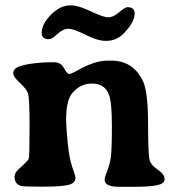

<svg xmlns="http://www.w3.org/2000/svg" viewBox="-20 -702 677 729"><path d="M166 -553.2Q138.2 -553.2 138.2 -576.7Q138.2 -610.8 173.6 -646.2Q209 -681.6 246.6 -681.6H251Q276.9 -681.6 325 -658.9Q373 -636.2 391.4 -636.2Q409.7 -636.2 432.4 -655.5Q455.1 -674.8 463.4 -674.8Q491.2 -674.8 491.2 -650.9Q491.2 -616.7 447.8 -573.2Q421.4 -546.9 383.3 -546.9H378.9Q351.1 -546.9 305.2 -569.8Q259.3 -592.8 239.5 -592.8Q219.7 -592.8 198.2 -573Q176.8 -553.2 166 -553.2ZM605 -21Q605 -4.9 577.1 1.2Q549.3 7.3 480.5 7.3H433.1Q377.4 7.3 377.4 -19Q377.4 -29.3 387.2 -53.2Q397 -77.1 400.9 -106.4Q404.8 -135.7 404.8 -224.6Q404.8 -313.5 393.6 -342.8Q377.4 -384.8 330.1 -384.8Q282.7 -384.8 252.4 -345.7Q231 -317.9 231 -247.1Q231 -224.1 236.8 -162.4Q242.7 -100.6 254.6 -67.1Q266.6 -33.7 266.6 -26.4Q266.6 -6.8 240 0Q213.4 6.8 141.4 6.8Q69.3 6.8 59.6 3.9Q35.2 -3.4 35.2 -31.2Q35.2 -45.9 52.2 -61Q85.4 -90.3 88.9 -99.1Q92.3 -107.9 92.3 -219.7Q92.3 -331.5 86.2 -348.1Q80.1 -364.7 55.2 -387.5Q30.3 -410.2 30.3 -424.3Q30.3 -443.8 62 -452.6Q109.4 -465.8 183.6 -465.8Q204.6 -465.8 216.8 -452.6L223.1 -443.4L229 -433.1Q236.3 -421.4 242.4 -421.4Q248.5 -421.4 260.7 -427.7L272.5 -433.6Q338.4 -471.7 387.7 -471.7H403.3Q486.3 -471.7 523.4 -392.6Q542 -352.1 542.2 -231.9Q542.5 -111.8 548.3 -93Q554.2 -74.2 579.6 -57.4Q605 -40.5 605 -21Z"/></svg>

Font: Averia Serif Libre RX
Style: Bold
Weight: 700
Version: Version 1.002